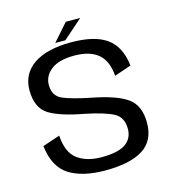

<svg xmlns="http://www.w3.org/2000/svg" viewBox="-105 -780 781 871"><g transform="rotate(-15 285.5 -345.0)"><path d="M284 4.5C362 4.5 421 -8.5 461 -34C501 -59.5 521 -100.5 521 -156C521 -211.5 503.5 -251 469 -274.5C435 -298 379.5 -317 303 -331.5C246.5 -343 204.5 -354.5 176.5 -366.5C149 -378.5 135 -402 135 -436C135 -464.5 147 -488 171.5 -507C196 -526 232 -535.5 280 -535.5C329 -535.5 366.5 -524.5 392.5 -502.5C418.5 -480.5 433 -446 436.5 -399L515.5 -426C508.5 -486.5 486.5 -530 449 -557C411.5 -584 356 -597.5 281.5 -597.5C206.5 -597.5 148 -583.5 106.5 -555.5C65 -527 44 -487.5 44 -435.5C44 -380.5 61.5 -342.5 95.5 -320.5C130 -299 185 -281.5 261 -267.5C320 -255.5 363 -242 389.5 -228C416.5 -214 430 -188.5 430 -152C430 -121.5 418 -98 394.5 -82C371 -66 334 -58 282.5 -58C236.5 -58 198.5 -68.5 169.5 -90C140.5 -111.5 124.5 -149 121 -202.5L39.5 -175C47.5 -108.5 72 -61.5 114 -35C156 -8.5 213 4.5 284 4.5ZM212.5 -613H260L351.5 -693.5H283.5Z"/></g></svg>

Font: Anybody
Style: Regular
Weight: 400
Designer: Tyler Finck
Foundry: Etcetera Type Company
Version: Version 1.110